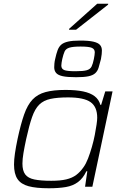

<svg xmlns="http://www.w3.org/2000/svg" viewBox="-20 -999 653 1027"><path d="M241 8Q173 8 132.5 -3Q92 -14 73.5 -41.5Q55 -69 55 -119Q55 -145 60 -179Q65 -213 74 -256Q91 -335 109 -386.5Q127 -438 154 -466.5Q181 -495 223.5 -506.5Q266 -518 330 -518Q386 -518 424.5 -510Q463 -502 486 -484.5Q509 -467 517 -438H521L543 -510H582L474 0H435L447 -83H442Q424 -45 397 -25Q370 -5 332 1.5Q294 8 241 8ZM254 -32Q303 -32 334.5 -39.5Q366 -47 387.5 -63Q409 -79 427 -105Q440 -123 451 -151.5Q462 -180 471.5 -213Q481 -246 487 -277Q493 -308 496.5 -332.5Q500 -357 500 -369Q500 -428 464 -453Q428 -478 344 -478Q287 -478 250 -470Q213 -462 190 -439.5Q167 -417 151.5 -372.5Q136 -328 120 -255Q111 -213 105.5 -180.5Q100 -148 100 -124Q100 -86 115 -66Q130 -46 164 -39Q198 -32 254 -32ZM387 -586Q340 -586 315 -591.5Q290 -597 280 -609Q270 -621 270 -639Q270 -647 271 -659Q272 -671 275 -683Q281 -711 288 -730Q295 -749 307.5 -760Q320 -771 344 -776.5Q368 -782 408 -782Q455 -782 480 -776Q505 -770 515 -758.5Q525 -747 525 -729Q525 -721 524 -709.5Q523 -698 520 -683Q513 -656 507.5 -637.5Q502 -619 489.5 -607.5Q477 -596 453 -591Q429 -586 387 -586ZM384 -618Q426 -618 444.5 -623.5Q463 -629 470 -643.5Q477 -658 482 -683Q484 -694 485.5 -703Q487 -712 487 -719Q487 -736 471.5 -743Q456 -750 411 -750Q370 -750 351 -744Q332 -738 325.5 -723.5Q319 -709 313 -683Q311 -673 309.5 -664Q308 -655 308 -648Q308 -631 323 -624.5Q338 -618 384 -618ZM349 -840 350 -845 500 -979H559L558 -974L387 -840Z"/></svg>

Font: Saira SemiExpanded ExtraLight
Style: Italic
Weight: 250
Width: 6
Italic angle: -12°
Designer: Hector Gatti with collaboration of the Omnibus-Type team
Foundry: Omnibus-Type
Version: Version 1.101